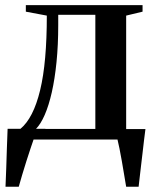

<svg xmlns="http://www.w3.org/2000/svg" viewBox="-20 -532 596 732"><path d="M45 0V-36L57 -40Q82.5 -61 101.2 -97.8Q120 -134.5 133 -188.2Q146 -242 152.2 -312.8Q158.5 -383.5 158.5 -472.5L78.5 -487.5V-512.5H523.5V-487.5L461 -472.5V0ZM117 -40.5H343.5V-475.5H202V-436.5Q202 -360 195.5 -295.5Q189 -231 177.5 -180.2Q166 -129.5 150.5 -94Q135 -58.5 117 -40.5ZM1 180Q2.5 145.5 3.8 109Q5 72.5 6.2 34.5Q7.5 -3.5 9 -41H153.5L109 -3Q104.5 10 96.8 32.8Q89 55.5 80.5 82.8Q72 110 64.2 135.8Q56.5 161.5 51.5 180ZM461 180Q457.5 159 453.2 133.5Q449 108 444.5 82.2Q440 56.5 435.5 34.2Q431 12 427.5 -2L400.5 -40H534.5Q532 -20.5 529.2 2Q526.5 24.5 523.8 48.5Q521 72.5 518.2 95.8Q515.5 119 513 140.5Q510.5 162 508.5 180Z"/></svg>

Font: Merriweather 120pt SemiBold
Style: Regular
Weight: 600
Version: Version 2.100